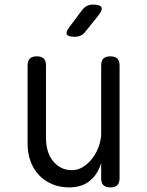

<svg xmlns="http://www.w3.org/2000/svg" viewBox="-20 -805 640 835"><path d="M420 -224V-520Q420 -541 430 -550.5Q440 -560 460 -560Q480 -560 490 -550.5Q500 -541 500 -520V-30Q500 -9 490 0.5Q480 10 460 10Q440 10 430 0.5Q420 -9 420 -30V-96Q405 -46 370 -18Q335 10 280 10Q240 10 207 -4Q174 -18 150 -43Q126 -68 113 -103Q100 -138 100 -181V-520Q100 -541 110 -550.5Q120 -560 140 -560Q160 -560 170 -550.5Q180 -541 180 -520V-203Q180 -176 187 -151Q194 -126 208.5 -107Q223 -88 244 -76.5Q265 -65 293 -65Q320 -65 343.5 -80.5Q367 -96 384 -119.5Q401 -143 410.5 -171Q420 -199 420 -224ZM351 -667Q342 -655 330.5 -650Q319 -645 305 -645Q276 -645 270.5 -655.5Q265 -666 283 -689L337 -761Q346 -773 357.5 -779Q369 -785 384 -785Q415 -785 421 -773.5Q427 -762 408 -738Z"/></svg>

Font: Maple Mono Normal NL Light
Style: Regular
Weight: 300
Monospace: yes
Designer: subframe7536
Version: Version 7.000